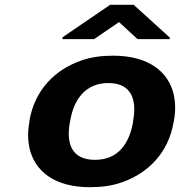

<svg xmlns="http://www.w3.org/2000/svg" viewBox="-20 -770 761 800"><path d="M103 -269 102 -259C95 -220 96 -185 103 -152C125 -58 205 10 355 10C403 10 447 4 487 -10C599 -49 681 -134 703 -259L705 -269C712 -308 711 -343 704 -376C682 -470 601 -538 451 -538C403 -538 359 -532 319 -518C207 -479 125 -394 103 -269ZM535 -269 534 -259C519 -176 475 -104 376 -104C276 -104 256 -175 271 -259L273 -269C287 -351 333 -424 431 -424C530 -424 550 -352 535 -269ZM688 -613 537 -750H439L241 -615L240 -607H372L476 -678L553 -607H687Z"/></svg>

Font: Asimov
Style: XWidIt
Weight: 500
Designer: Google
Version: Version 2.000980; 2014